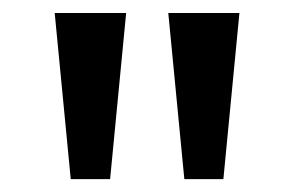

<svg xmlns="http://www.w3.org/2000/svg" viewBox="-20 -820 448 298"><path d="M175.8 -799.8 150.9 -542H89.8L64.9 -799.8ZM351.6 -799.8 326.7 -542H266.1L241.2 -799.8Z"/></svg>

Font: Noto Sans Malayalam
Style: Regular
Weight: 400
Designer: Monotype Design team
Foundry: Monotype Imaging Inc.
Version: Version 1.02